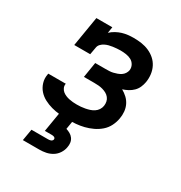

<svg xmlns="http://www.w3.org/2000/svg" viewBox="-177 -665 953 1011"><g transform="rotate(30 300.0 -159.0)"><path d="M259 8Q233 8 207 5.5Q181 3 157 -3.5Q133 -10 111 -21.5Q89 -33 73 -51Q57 -69 49.5 -93.5Q42 -118 47 -144Q47 -145 47.5 -147Q48 -149 48 -150H155Q155 -150 154.5 -149Q154 -148 154 -148Q152 -136 157 -125Q162 -114 170.5 -107Q179 -100 189.5 -95.5Q200 -91 211.5 -88.5Q223 -86 235 -85Q247 -84 259 -84Q271 -84 283.5 -85Q296 -86 309 -88.5Q322 -91 334.5 -95Q347 -99 358.5 -106.5Q370 -114 377.5 -125.5Q385 -137 387 -150Q389 -163 386.5 -175.5Q384 -188 376 -198Q368 -208 357 -214Q346 -220 333.5 -223.5Q321 -227 308 -228Q295 -229 282 -229H219L234 -322H297Q308 -322 319.5 -322.5Q331 -323 341.5 -325.5Q352 -328 363.5 -332Q375 -336 385 -342.5Q395 -349 401.5 -359Q408 -369 410 -380Q412 -397 404 -411.5Q396 -426 382 -433.5Q368 -441 351 -443.5Q334 -446 317 -446Q306 -446 294.5 -445Q283 -444 271.5 -442.5Q260 -441 248.5 -438Q237 -435 226 -429.5Q215 -424 206.5 -415Q198 -406 196 -394L188 -349H91L121 -530H218L212 -493Q226 -506 242.5 -515Q259 -524 275.5 -529Q292 -534 309.5 -536Q327 -538 344 -538Q369 -538 392.5 -534.5Q416 -531 437.5 -521.5Q459 -512 476 -497Q493 -482 503.5 -461.5Q514 -441 517 -417Q520 -393 516 -369Q513 -352 506 -336Q499 -320 486.5 -307.5Q474 -295 458 -286.5Q442 -278 426 -273Q444 -263 459 -249Q474 -235 483 -216.5Q492 -198 494 -176.5Q496 -155 492 -134Q488 -110 476.5 -87Q465 -64 445.5 -47Q426 -30 402.5 -19Q379 -8 355 -2Q331 4 307 6Q283 8 259 8ZM107 220 119 150H219Q223 150 227.5 149.5Q232 149 236 147.5Q240 146 243.5 142.5Q247 139 247 135Q248 131 245.5 127.5Q243 124 239.5 122.5Q236 121 232 120.5Q228 120 224 120H183L203 0H285L276 54Q289 58 300.5 64.5Q312 71 320 82Q328 93 330 107Q332 121 329 135Q326 154 314.5 172Q303 190 285 201Q267 212 247 216Q227 220 207 220Z"/></g></svg>

Font: Iosevka Curly Slab SmBdExObl
Style: Regular
Weight: 600
Width: 7
Italic angle: -9°
Monospace: yes
Designer: Belleve Invis
Foundry: Belleve Invis
Version: Version 11.1.0; ttfautohint (v1.8.3)